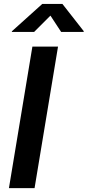

<svg xmlns="http://www.w3.org/2000/svg" viewBox="-20 -967 451 987"><path d="M278.3 -727.5 157.7 0H25.9L146.5 -727.5ZM155.3 -802.7H40.5L41.5 -806.6L197.3 -946.8H300.8L410.6 -806.6L409.7 -802.7H294.4L239.3 -886.7Z"/></svg>

Font: Inter Semi Bold
Style: Italic
Weight: 600
Italic angle: -9.39999°
Designer: Rasmus Andersson
Foundry: rsms
Version: Version 4.000;git-3c8e0fc